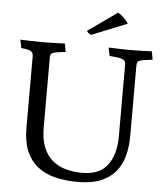

<svg xmlns="http://www.w3.org/2000/svg" viewBox="-60 -953 874 1018"><g transform="rotate(5 377.0 -444.0)"><path d="M526 -900Q530 -900 539 -893.5Q548 -887 557 -878.5Q566 -870 573.5 -861Q581 -852 583 -847L395 -771Q384 -774 373 -786Q372 -787 372 -791ZM393 12Q322 12 267 -2.5Q212 -17 174 -48.5Q136 -80 116 -129.5Q96 -179 96 -250V-630Q96 -649 84.5 -657Q73 -665 32 -669L23 -713Q55 -712 80.5 -711Q106 -710 140 -710Q171 -710 199 -711Q227 -712 260 -713L268 -669Q241 -666 225 -663.5Q209 -661 200.5 -657.5Q192 -654 189.5 -647.5Q187 -641 187 -630V-262Q187 -197 204.5 -154Q222 -111 253 -85.5Q284 -60 324.5 -49Q365 -38 412 -38Q503 -38 545.5 -94.5Q588 -151 588 -247V-629Q588 -639 585 -645.5Q582 -652 573 -656.5Q564 -661 547 -663.5Q530 -666 502 -668L493 -712Q525 -711 550.5 -710Q576 -709 610 -709Q641 -709 665.5 -710Q690 -711 723 -712L731 -668Q704 -665 688 -662.5Q672 -660 663 -656.5Q654 -653 651 -646.5Q648 -640 648 -629V-257Q648 -198 635 -149Q622 -100 592 -64Q562 -28 513.5 -8Q465 12 393 12Z"/></g></svg>

Font: Lusitana
Style: Regular
Weight: 400
Designer: Ana Paula Megda
Foundry: Ana Paula Megda
Version: Version 1.000; ttfautohint (v1.1) -l 8 -r 50 -G 200 -x 14 -D